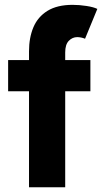

<svg xmlns="http://www.w3.org/2000/svg" viewBox="-20 -788 433 808"><path d="M14.2 -403.8V-535.2H360.4V-403.8ZM102.1 0V-572.3Q102.1 -629.4 120.6 -673.3Q139.2 -717.3 179.9 -742.4Q220.7 -767.6 285.6 -767.6Q314 -767.6 344 -762.9Q374 -758.3 389.6 -750.5L337.9 -625Q330.1 -628.4 321 -630.1Q312 -631.8 305.2 -631.8Q284.7 -631.8 269.5 -616.2Q254.4 -600.6 254.4 -567.4V0Z"/></svg>

Font: Reddit Sans Condensed ExtraBold
Style: Regular
Weight: 800
Designer: Stephen Hutchings
Foundry: Reddit
Version: Version 1.014